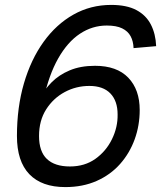

<svg xmlns="http://www.w3.org/2000/svg" viewBox="-20 -746 656 782"><path d="M246 16Q150 16 99.5 -36.5Q49 -89 49 -192Q49 -309 77.5 -406.5Q106 -504 157.5 -575.5Q209 -647 279 -686.5Q349 -726 433 -726Q496 -726 535.5 -705Q575 -684 594.5 -646Q614 -608 616 -558L524 -550Q523 -578 512 -598.5Q501 -619 477.5 -630.5Q454 -642 415 -642Q356 -642 305.5 -608.5Q255 -575 217 -508Q179 -441 157 -340L141 -344Q160 -380 190 -410.5Q220 -441 264 -459.5Q308 -478 367 -478Q456 -478 502.5 -429.5Q549 -381 549 -298Q549 -235 528.5 -178.5Q508 -122 469 -78Q430 -34 373.5 -9Q317 16 246 16ZM265 -68Q325 -68 368.5 -99Q412 -130 436 -179Q460 -228 459 -280Q459 -335 429.5 -365.5Q400 -396 344 -396Q290 -396 243.5 -371Q197 -346 168 -300.5Q139 -255 139 -192Q139 -129 171 -98.5Q203 -68 265 -68Z"/></svg>

Font: Geist Mono
Style: Italic
Weight: 400
Italic angle: -12°
Monospace: yes
Designer: Basement.studio, Andrés Briganti, Mateo Zaragoza
Foundry: Basement.studio, Vercel, Andrés Briganti, Guido Ferreyra, Mateo Zaragoza
Version: Version 1.500